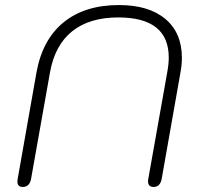

<svg xmlns="http://www.w3.org/2000/svg" viewBox="-20 -730 790 760"><path d="M49 -11Q49 -18 50 -22L124 -441Q147 -572 231 -641Q315 -710 451 -710Q569 -710 634.5 -655Q700 -600 700 -501Q700 -473 694 -441L620 -22Q614 10 588 10Q566 10 566 -12Q566 -18 567 -22L642 -444Q648 -476 648 -502Q648 -661 448 -661Q334 -661 265.5 -606Q197 -551 178 -444L103 -22Q97 10 70 10Q49 10 49 -11Z"/></svg>

Font: Kodchasan ExtraLight
Style: Italic
Weight: 275
Italic angle: -10°
Version: Version 1.000; ttfautohint (v1.6)